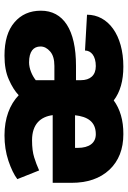

<svg xmlns="http://www.w3.org/2000/svg" viewBox="128 -706 588 885"><g transform="rotate(90 422.5 -264.0)"><path d="M604.5 9.8C646 9.8 685.1 3.9 721.7 -8.3C757.8 -20.5 786.1 -34.2 806.2 -49.3L766.1 -149.9C746.1 -140.6 725.6 -133.3 705.6 -127C685.1 -120.6 659.2 -117.2 627.4 -117.2C552.7 -117.2 518.6 -156.2 511.2 -212.4H823.2V-298.8C823.2 -372.6 803.2 -430.7 763.2 -473.6C722.7 -516.6 668 -538.1 599.1 -538.1C534.7 -538.6 482.4 -522.5 443.4 -493.7C404.8 -523.4 353 -538.1 287.6 -538.1C141.6 -538.1 48.3 -467.8 48.3 -370.6L213.4 -361.3C213.4 -389.2 238.3 -411.1 285.2 -411.1C327.6 -411.1 350.1 -385.3 350.1 -342.3V-319.8H283.7C117.2 -319.8 29.8 -261.2 29.8 -158.2C29.8 -106.9 47.9 -66.4 83.5 -36.1C119.1 -5.4 169.9 9.8 236.8 9.8C280.3 9.8 316.9 3.4 347.2 -10.3C377.4 -23.4 401.4 -38.6 419.4 -55.7C462.4 -14.6 524.9 9.8 604.5 9.8ZM599.1 -411.1C639.6 -411.1 662.1 -380.4 662.1 -328.1V-315.4H511.7C518.1 -372.6 541 -411.1 599.1 -411.1ZM268.1 -103.5C217.8 -103.5 194.8 -123.5 194.8 -156.2C194.8 -172.9 202.6 -187.5 217.8 -200.7C232.9 -213.9 254.9 -220.2 284.7 -220.2H350.1V-218.8V-134.3C328.6 -117.2 296.9 -103.5 268.1 -103.5Z"/></g></svg>

Font: Vazirmatn Black
Style: Regular
Weight: 900
Designer: Saber Rastikerdar
Foundry: Saber Rastikerdar
Version: Version 33.003